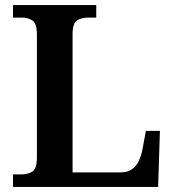

<svg xmlns="http://www.w3.org/2000/svg" viewBox="-20 -734 684 754"><path d="M31 0V-49H64Q90 -49 107.5 -60.5Q125 -72 125 -117V-597Q125 -642 107.5 -653.5Q90 -665 64 -665H31V-714H358V-665H326Q301 -665 283 -654Q265 -643 265 -601V-57H454Q480 -57 497 -68.5Q514 -80 524 -100Q534 -120 539 -145L553 -220H608L601 0Z"/></svg>

Font: Noto Serif Khojki SemiBold
Style: Regular
Weight: 600
Version: Version 2.003